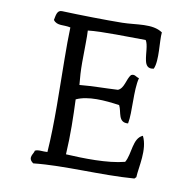

<svg xmlns="http://www.w3.org/2000/svg" viewBox="-74 -729 819 802"><g transform="rotate(10 335.0 -328.5)"><path d="M552 -22C554 -67 576 -143 549 -197C508 -180 517 -114 495 -77C423 -58 320 -61 246 -65C251 -149 249 -224 246 -298C295 -321 367 -315 429 -306C443 -280 435 -233 479 -237C489 -287 477 -378 491 -431C477 -434 471 -446 456 -438C439 -418 439 -379 413 -368C359 -365 303 -365 251 -360C248 -389 246 -422 246 -454C246 -510 248 -564 246 -590C304 -597 425 -593 491 -593C503 -575 501 -536 507 -509C511 -489 521 -475 545 -481C562 -517 548 -600 552 -636C508 -666 442 -648 382 -647C315 -646 201 -648 126 -651C104 -652 103 -627 99 -609C116 -586 143 -597 172 -590C171 -550 170 -504 171 -454C172 -331 177 -185 168 -61C150 -59 127 -65 115 -57C115 -45 88 -24 118 -4C251 -18 403 -4 545 -15L552 -22Z"/></g></svg>

Font: Yuji Syuku Std R
Style: Regular
Weight: 400
Designer: Kataoka Yuji
Foundry: Kinuta Font Factory
Version: Version 3.000;hotconv 1.0.111;makeotfexe 2.5.65597